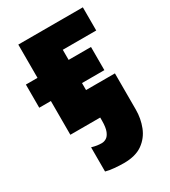

<svg xmlns="http://www.w3.org/2000/svg" viewBox="-200 -650 902 1020"><g transform="rotate(-30 250.5 -140.0)"><path d="M252.9 272.9Q226.6 272.9 194.8 270Q163.1 267.1 143.1 261.2V112.8Q162.6 118.2 175.5 120.1Q188.5 122.1 205.1 122.1Q218.3 122.1 231.9 114Q245.6 106 254.9 83.5Q264.2 61 264.2 18.1V0H81.1V-207H9.8V-349.1H81.1V-553.2H477.1V-411.1H272V-349.1H409.2V-207H272V-164.1H449.2V58.1Q449.2 112.8 429.9 162.1Q410.6 211.4 367.7 242.2Q324.7 272.9 252.9 272.9Z"/></g></svg>

Font: Open Sans ExtraBold
Style: Regular
Weight: 800
Designer: Monotype Design Team
Foundry: Monotype Imaging Inc.
Version: Version 3.003; ttfautohint (v1.8.4)